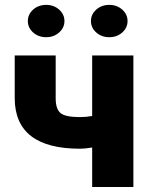

<svg xmlns="http://www.w3.org/2000/svg" viewBox="-20 -751 598 771"><path d="M515.6 0H350.1V-158.7Q321.8 -153.8 301.3 -153.8Q170.9 -153.8 105.2 -204.3Q39.6 -254.9 39.1 -356V-528.3H203.6V-354.5Q204.1 -311.5 224.1 -296.1Q244.1 -280.8 301.3 -280.8Q325.2 -280.8 350.1 -285.2V-528.3H515.6ZM165.5 -731.4Q196.3 -731.4 217.5 -712.4Q238.8 -693.4 238.8 -666.5Q238.8 -639.6 217.5 -620.6Q196.3 -601.6 165.5 -601.6Q134.3 -601.6 113 -620.6Q91.8 -639.6 91.8 -666.5Q91.8 -693.4 113 -712.4Q134.3 -731.4 165.5 -731.4ZM418.9 -731.4Q449.7 -731.4 470.9 -712.4Q492.2 -693.4 492.2 -666.5Q492.2 -639.6 470.9 -620.6Q449.7 -601.6 418.9 -601.6Q387.7 -601.6 366.5 -620.6Q345.2 -639.6 345.2 -666.5Q345.2 -693.4 366.5 -712.4Q387.7 -731.4 418.9 -731.4Z"/></svg>

Font: Roboto
Style: Regular
Weight: 900
Designer: Google
Version: Version 2.001171; 2014